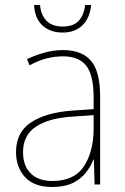

<svg xmlns="http://www.w3.org/2000/svg" viewBox="-20 -803 498 767"><path d="M232 -603Q307 -603 343.5 -560Q380 -517 380 -419V-66H358L355 -165H353Q342 -137 322 -112Q302 -87 269.5 -71.5Q237 -56 189 -56Q116 -56 80 -95.5Q44 -135 44 -195Q44 -274 103 -313.5Q162 -353 266 -361L354 -367V-413Q354 -503 324.5 -540.5Q295 -578 232 -578Q200 -578 167.5 -570Q135 -562 98 -542L88 -567Q122 -583 158.5 -593Q195 -603 232 -603ZM267 -337Q175 -331 123.5 -297Q72 -263 72 -195Q72 -141 102.5 -110.5Q133 -80 189 -80Q276 -80 314.5 -137.5Q353 -195 354 -286V-343ZM344 -783Q339 -731 309.5 -702Q280 -673 230 -673Q181 -673 150 -701Q119 -729 116 -783H140Q143 -744 165.5 -720.5Q188 -697 230 -697Q274 -697 295 -720.5Q316 -744 320 -783Z"/></svg>

Font: Noto Sans Malayalam UI SemiCondensed Thin
Style: Regular
Weight: 100
Width: 4
Designer: Jelle Bosma - Monotype Design Team
Foundry: Monotype Imaging Inc.
Version: Version 2.104; ttfautohint (v1.8.4.7-5d5b)